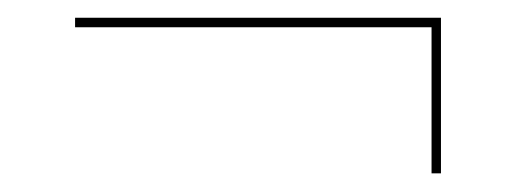

<svg xmlns="http://www.w3.org/2000/svg" viewBox="-20 -239 570 212"><path d="M456.5 -47.6V-208.9H62.9V-219.4H466.9V-47.6Z"/></svg>

Font: Playfair 144pt SemiExpanded SemiBold
Style: Regular
Weight: 600
Width: 6
Designer: Claus Eggers Sørensen
Foundry: Claus Eggers Sørensen
Version: Version 2.203